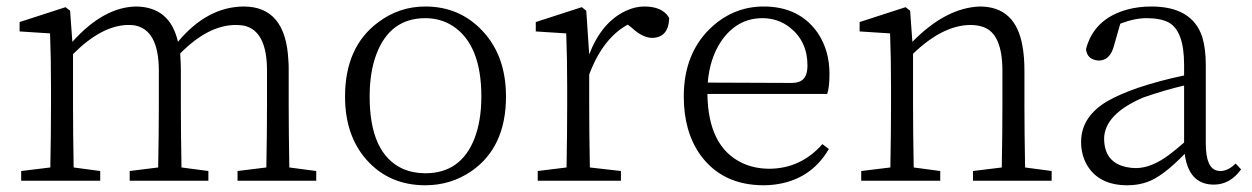

<svg xmlns="http://www.w3.org/2000/svg" viewBox="-20 -545 3775 579"><path d="M852.5 -40 933.6 -29.3V0H696.3V-29.3L783.2 -40Q785.2 -149.4 785.2 -226.6V-332Q785.2 -453.1 714.8 -467.8Q703.1 -469.7 689.5 -469.7Q607.4 -468.8 523.4 -383.8Q525.4 -352.5 525.4 -333V-226.6Q525.4 -149.4 527.3 -40L608.4 -29.3V0H371.1V-29.3L457 -40Q459 -149.4 459 -226.6V-331.1Q459 -457 383.8 -468.8Q375 -469.7 366.2 -469.7Q287.1 -468.8 200.2 -381.8V-226.6Q200.2 -149.4 202.1 -40L282.2 -29.3V0H43.9V-29.3L131.8 -40Q133.8 -149.4 133.8 -226.6V-281.2Q133.8 -374 130.9 -444.3L39.1 -450.2V-478.5L177.7 -523.4L191.4 -512.7L198.2 -418.9Q293 -524.4 391.6 -525.4Q493.2 -523.4 516.6 -418.9Q604.5 -524.4 714.8 -525.4Q841.8 -525.4 849.6 -363.3Q850.6 -350.6 850.6 -338.9V-226.6Q850.6 -149.4 852.5 -40Z M1262.7 13.7Q1153.3 13.7 1085 -63.5Q1020.5 -136.7 1020.5 -253.9Q1020.5 -403.3 1120.1 -477.5Q1183.6 -525.4 1262.7 -525.4Q1367.2 -525.4 1436.5 -450.2Q1505.9 -375 1505.9 -253.9Q1505.9 -101.6 1402.3 -29.3Q1339.8 13.7 1262.7 13.7ZM1262.7 -22.5Q1370.1 -22.5 1411.1 -127.9Q1431.6 -181.6 1431.6 -253.9Q1431.6 -409.2 1346.7 -465.8Q1309.6 -490.2 1262.7 -490.2Q1156.2 -490.2 1115.2 -381.8Q1094.7 -328.1 1094.7 -253.9Q1094.7 -82 1194.3 -36.1Q1225.6 -22.5 1262.7 -22.5Z M1748 -512.7 1756.8 -380.9Q1793.9 -477.5 1866.2 -511.7Q1894.5 -525.4 1922.9 -525.4Q1975.6 -525.4 1996.1 -494.1Q1997.1 -492.2 1998 -490.2Q1996.1 -431.6 1946.3 -430.7Q1917 -431.6 1885.7 -460.9L1873 -470.7Q1797.9 -429.7 1756.8 -320.3V-226.6Q1756.8 -151.4 1758.8 -40L1852.5 -29.3V0H1601.6V-29.3L1688.5 -40Q1690.4 -149.4 1690.4 -226.6V-281.2Q1690.4 -373 1687.5 -444.3L1595.7 -450.2V-478.5L1734.4 -523.4Z M2114.3 -295.9 2368.2 -294.9Q2410.2 -294.9 2414.1 -334Q2415 -340.8 2415 -347.7Q2415 -419.9 2362.3 -461.9Q2326.2 -490.2 2279.3 -490.2Q2202.1 -490.2 2154.3 -419.9Q2120.1 -368.2 2114.3 -295.9ZM2474.6 -261.7H2113.3Q2115.2 -102.5 2217.8 -53.7Q2254.9 -36.1 2300.8 -36.1Q2395.5 -37.1 2460 -110.4L2479.5 -95.7Q2424.8 -2 2315.4 11.7Q2298.8 13.7 2283.2 13.7Q2158.2 13.7 2091.8 -78.1Q2042 -148.4 2042 -253.9Q2042 -388.7 2129.9 -466.8Q2196.3 -525.4 2283.2 -525.4Q2390.6 -525.4 2446.3 -445.3Q2481.4 -392.6 2481.4 -322.3Q2481.4 -282.2 2474.6 -261.7Z M3071.3 -40 3151.4 -29.3V0H2914.1V-29.3L3001 -40Q3002.9 -149.4 3002.9 -226.6V-331.1Q3002.9 -444.3 2944.3 -463.9Q2926.8 -469.7 2906.2 -469.7Q2822.3 -468.8 2733.4 -382.8V-226.6Q2733.4 -149.4 2735.4 -40L2815.4 -29.3V0H2577.1V-29.3L2665 -40Q2667 -149.4 2667 -226.6V-281.2Q2667 -373 2664.1 -444.3L2572.3 -450.2V-478.5L2710.9 -523.4L2724.6 -512.7L2731.4 -418.9Q2832 -521.5 2934.6 -525.4Q3043 -525.4 3063.5 -405.3Q3069.3 -373 3069.3 -333V-226.6Q3069.3 -149.4 3071.3 -40Z M3550.8 -115.2V-287.1Q3492.2 -273.4 3427.7 -251Q3311.5 -201.2 3309.6 -127.9Q3309.6 -54.7 3377.9 -41Q3390.6 -38.1 3405.3 -38.1Q3454.1 -38.1 3510.7 -82Q3528.3 -95.7 3550.8 -115.2ZM3706.1 -51.8 3722.7 -34.2Q3689.5 11.7 3640.6 11.7Q3572.3 11.7 3555.7 -63.5Q3553.7 -72.3 3552.7 -81.1Q3485.4 -11.7 3439.5 3.9Q3412.1 13.7 3379.9 13.7Q3294.9 13.7 3258.8 -45.9Q3240.2 -77.1 3240.2 -117.2Q3240.2 -192.4 3318.4 -239.3Q3355.5 -260.7 3412.1 -280.3Q3479.5 -302.7 3550.8 -317.4V-349.6Q3550.8 -452.1 3503.9 -477.5Q3479.5 -490.2 3437.5 -490.2Q3401.4 -490.2 3358.4 -473.6L3337.9 -402.3Q3326.2 -363.3 3293.9 -362.3Q3258.8 -364.3 3254.9 -396.5Q3278.3 -487.3 3377 -515.6Q3412.1 -525.4 3452.1 -525.4Q3575.2 -525.4 3605.5 -433.6Q3616.2 -398.4 3616.2 -349.6V-112.3Q3616.2 -37.1 3651.4 -30.3Q3656.2 -29.3 3662.1 -29.3Q3684.6 -30.3 3706.1 -51.8Z"/></svg>

Font: GenYoMin JP Light
Style: Regular
Weight: 300
Version: Version 1.001;PS 1;hotconv 16.6.51;makeotf.lib2.5.65220 DEVE